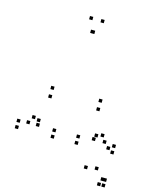

<svg xmlns="http://www.w3.org/2000/svg" viewBox="-137 -829 893 1126"><g transform="rotate(15 310.0 -265.5)"><path d="M247.5 10V-10H227.5V10ZM247.5 -28.5V-48.5H227.5V-28.5ZM144 -62V-82H124V-62ZM146 -34.5V-54.5H126V-34.5ZM313 -644.5V-664.5H293V-644.5ZM318.5 -644.5V-664.5H298.5V-644.5ZM484.5 -39V-59H464.5V-39ZM493.5 -63V-83H473.5V-63ZM392.5 -29.5V-49.5H372.5V-29.5ZM392.5 9V-11H372.5V9ZM609.5 9V-11H589.5V9ZM609.5 -29.5V-49.5H589.5V-29.5ZM528.5 -73V-93H508.5V-73ZM550 -39V-59H530V-39ZM355.5 -720V-740H335.5V-720ZM286.5 -720V-740H266.5V-720ZM88 -34.5V-54.5H68V-34.5ZM111.5 -72V-92H91.5V-72ZM30.5 -28.5V-48.5H10.5V-28.5ZM30.5 10V-10H10.5V10ZM464.5 -214.5V-234.5H444.5V-214.5ZM464.5 -266V-286H444.5V-266ZM173 -266V-286H153V-266ZM173 -214.5V-234.5H153V-214.5ZM609.5 209V189H589.5V209ZM609.5 175.5V155.5H589.5V175.5ZM595 175.5V155.5H575V175.5ZM545.5 123V103H525.5V123ZM609.5 9V-11H589.5V9ZM580.5 -9.5V-29.5H560.5V-9.5ZM482.5 133V113H462.5V133ZM582.5 209V189H562.5V209Z"/></g></svg>

Font: Monaspace Xenon Dots Var
Style: Regular
Weight: 400
Designer: Riley Cran and the Lettermatic Team
Version: Version 1.100 (Monaspace Xenon Dots)